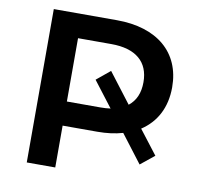

<svg xmlns="http://www.w3.org/2000/svg" viewBox="-78 -782 891 863"><g transform="rotate(10 367.0 -350.0)"><path d="M99 0H229V-191H387C430 -191 468 -196 503 -206L600 -79L663 -130L579 -239C646 -283 684 -353 684 -446C684 -606 570 -700 387 -700H99ZM229 -301V-590H381C493 -590 553 -539 553 -446C553 -397 537 -360 505 -335L401 -471L339 -420L428 -304C413 -302 398 -301 381 -301Z"/></g></svg>

Font: Chess Sans SemiBold
Style: Regular
Weight: 600
Designer: Wolf Bōese
Foundry: Wolf Bōese
Version: Version 7.223;Glyphs 3.3 (3306)